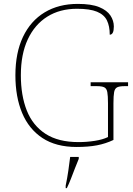

<svg xmlns="http://www.w3.org/2000/svg" viewBox="-20 -744 684 985"><path d="M373 10Q267 10 197.5 -36Q128 -82 93.5 -164.5Q59 -247 59 -358Q59 -473 98 -555Q137 -637 209 -680.5Q281 -724 379 -724Q449 -724 489 -707.5Q529 -691 546.5 -664.5Q564 -638 564 -608Q564 -566 543 -566Q543 -610 528.5 -639.5Q514 -669 477.5 -684Q441 -699 375 -699Q287 -699 222.5 -658.5Q158 -618 122.5 -542Q87 -466 87 -358Q87 -254 117.5 -177Q148 -100 213.5 -57.5Q279 -15 383 -15Q425 -15 466.5 -21.5Q508 -28 534 -41V-214Q534 -253 530.5 -271.5Q527 -290 515 -296Q503 -302 478 -302H445V-322H637V-302H618Q593 -302 581 -296Q569 -290 565.5 -271.5Q562 -253 562 -214V-26Q522 -7 477.5 1.5Q433 10 373 10ZM317 208Q325 170 330.5 132Q336 94 340 61H384V71Q375 92 364.5 119.5Q354 147 343.5 174Q333 201 323 221H317Z"/></svg>

Font: Noto Serif Devanagari Thin
Style: Regular
Weight: 100
Designer: Universal Thirst, Indian Type Foundry and the Monotype Design Team
Foundry: Monotype Imaging Inc.
Version: Version 2.004; ttfautohint (v1.8.4.7-5d5b)